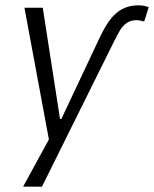

<svg xmlns="http://www.w3.org/2000/svg" viewBox="-20 -523 580 723"><path d="M352 -374Q372 -418 392.5 -446Q413 -474 439.5 -488.5Q466 -503 501 -503Q513 -503 522.5 -501Q532 -499 540 -496L523 -442Q516 -444 508.5 -445.5Q501 -447 493 -447Q473 -447 458 -437Q443 -427 432 -409Q421 -391 409 -366L138 180H67L174 -16L168 23L72 -494H141L206 -75H211Z"/></svg>

Font: Nunito Sans 7pt Condensed Light
Style: Italic
Weight: 300
Width: 3
Italic angle: -9°
Designer: Vernon Adams
Foundry: Vernon Adams
Version: Version 3.101;gftools[0.9.27]